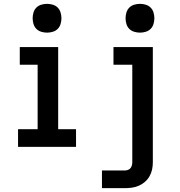

<svg xmlns="http://www.w3.org/2000/svg" viewBox="-20 -765 940 1000"><path d="M74 0V-92H176V-428H83V-520H283V-92H376V0ZM225 -595Q210 -595 195 -599.5Q180 -604 169.5 -614.5Q159 -625 154.5 -640Q150 -655 150 -670Q150 -685 154.5 -700Q159 -715 169.5 -725.5Q180 -736 195 -740.5Q210 -745 225 -745Q240 -745 255 -740.5Q270 -736 280.5 -725.5Q291 -715 295.5 -700Q300 -685 300 -670Q300 -655 295.5 -640Q291 -625 280.5 -614.5Q270 -604 255 -599.5Q240 -595 225 -595ZM511 215V123H629Q637 123 645 120.5Q653 118 658.5 112Q664 106 666.5 97.5Q669 89 669 81V-428H571V-520H776V81Q776 100 772 118.5Q768 137 758.5 153.5Q749 170 734.5 182.5Q720 195 702.5 202.5Q685 210 666.5 212.5Q648 215 629 215ZM709 -595Q694 -595 679 -599.5Q664 -604 653.5 -614.5Q643 -625 638.5 -640Q634 -655 634 -670Q634 -685 638.5 -700Q643 -715 653.5 -725.5Q664 -736 679 -740.5Q694 -745 709 -745Q724 -745 739 -740.5Q754 -736 764.5 -725.5Q775 -715 779.5 -700Q784 -685 784 -670Q784 -655 779.5 -640Q775 -625 764.5 -614.5Q754 -604 739 -599.5Q724 -595 709 -595Z"/></svg>

Font: Iosevka Etoile Semibold
Style: Regular
Weight: 600
Designer: Belleve Invis
Foundry: Belleve Invis
Version: Version 22.1.2; ttfautohint (v1.8.4)